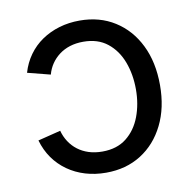

<svg xmlns="http://www.w3.org/2000/svg" viewBox="-68 -618 701 698"><g transform="rotate(-10 283.0 -269.0)"><path d="M269.5 11.7Q229 11.7 193.1 1Q157.2 -9.8 127.9 -30.5Q98.6 -51.3 78.1 -80.3Q57.6 -109.4 46.9 -146.5L130.9 -167.5Q136.7 -145.5 148.9 -126.7Q161.1 -107.9 178.7 -94.5Q196.3 -81.1 219 -73.7Q241.7 -66.4 269.5 -66.4Q323.2 -66.4 358.4 -94.2Q393.6 -122.1 410.9 -168Q428.2 -213.9 428.2 -268.1Q428.2 -323.2 410.9 -369.4Q393.6 -415.5 358.4 -443.6Q323.2 -471.7 269.5 -471.7Q242.2 -471.7 219.7 -464.6Q197.3 -457.5 179.9 -444.3Q162.6 -431.2 150.6 -413.6Q138.7 -396 132.8 -374.5L48.8 -396Q59.1 -431.6 79.8 -460.4Q100.6 -489.3 129.6 -509Q158.7 -528.8 194.1 -539.3Q229.5 -549.8 269.5 -549.8Q343.3 -549.8 398.9 -514.6Q454.6 -479.5 485.8 -416.3Q517.1 -353 517.1 -268.1Q517.1 -184.6 485.8 -121.6Q454.6 -58.6 398.9 -23.4Q343.3 11.7 269.5 11.7Z"/></g></svg>

Font: Inter 16pt
Style: Regular
Weight: 400
Version: Version 4.001;git-66647c0bb